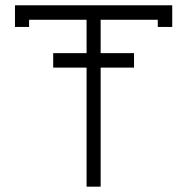

<svg xmlns="http://www.w3.org/2000/svg" viewBox="-20 -699 700 719"><path d="M36.1 -679.2H625V-598.1H570.8V-625H356.9V-500H481.9V-445.8H356.9V0H304.2V-445.8H179.2V-500H304.2V-625H88.9V-598.1H36.1Z"/></svg>

Font: Rawengulk
Style: Demibold
Weight: 600
Version: Version 0.92